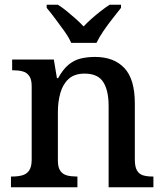

<svg xmlns="http://www.w3.org/2000/svg" viewBox="-20 -786 691 806"><path d="M26 0V-45H32Q55 -45 73.5 -50Q92 -55 102.5 -70.5Q113 -86 113 -116V-424Q113 -453 102.5 -467.5Q92 -482 74.5 -486.5Q57 -491 35 -491H31V-536H206L219 -458H224Q245 -496 268.5 -515Q292 -534 319.5 -540.5Q347 -547 379 -547Q458 -547 502 -500.5Q546 -454 546 -352V-117Q546 -86 555 -70.5Q564 -55 580.5 -50Q597 -45 619 -45H624V0H436V-341Q436 -406 413.5 -441.5Q391 -477 335 -477Q293 -477 268.5 -455Q244 -433 233.5 -396Q223 -359 223 -317V-111Q223 -83 233.5 -68.5Q244 -54 261.5 -49.5Q279 -45 301 -45H305V0ZM279 -606Q269 -629 250 -655.5Q231 -682 211.5 -708Q192 -734 176 -753V-766H223Q241 -755 260 -739.5Q279 -724 297.5 -707.5Q316 -691 331 -675Q346 -691 364.5 -707.5Q383 -724 403 -739.5Q423 -755 440 -766H488V-753Q473 -734 452.5 -708Q432 -682 414 -655.5Q396 -629 385 -606Z"/></svg>

Font: Noto Serif Thai Medium
Style: Regular
Weight: 500
Version: Version 2.001